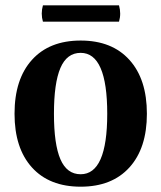

<svg xmlns="http://www.w3.org/2000/svg" viewBox="-20 -682 602 716"><path d="M34.2 -257.8Q34.2 -386.7 99.1 -458.7Q164.1 -530.8 280.8 -530.8Q397.5 -530.8 462.6 -458.7Q527.8 -386.7 527.8 -257.8Q527.8 -129.4 462.6 -57.6Q397.5 14.2 280.8 14.2Q164.1 14.2 99.1 -57.6Q34.2 -129.4 34.2 -257.8ZM140.1 -601.1Q131.3 -630.9 140.1 -662.1H423.8Q432.6 -630.9 423.8 -601.1ZM181.2 -257.8Q181.2 -144 205.3 -88.1Q229.5 -32.2 280.8 -32.2Q379.9 -32.2 379.9 -257.8Q379.9 -484.9 280.8 -484.9Q229.5 -484.9 205.3 -428.5Q181.2 -372.1 181.2 -257.8Z"/></svg>

Font: Arima
Style: Bold
Weight: 700
Designer: Joana Correia and Natanael Gama
Foundry: NDISCOVER
Version: Version 1.100;Glyphs 3.1.2 (3151)